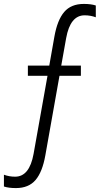

<svg xmlns="http://www.w3.org/2000/svg" viewBox="-96 -701 508 978"><path d="M135 90Q120 175 85 216Q50 257 -15 257Q-52 257 -76 249V189Q-49 199 -19 199Q54 199 75 83L146 -315H46V-367H155L181 -514Q196 -599 231 -640Q266 -681 331 -681Q368 -681 392 -673V-613Q365 -623 335 -623Q262 -623 241 -507L216 -367H316V-315H207Z"/></svg>

Font: Hind Siliguri Light
Style: Regular
Weight: 300
Designer: Jyotish Sonowal
Foundry: Indian Type Foundry
Version: Version 1.001;PS 1.0;hotconv 1.0.86;makeotf.lib2.5.63406; tt